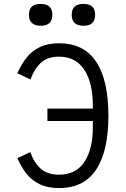

<svg xmlns="http://www.w3.org/2000/svg" viewBox="-20 -947 640 976"><path d="M68 -143 134 -174Q152.5 -120.5 186.8 -89.8Q221 -59 280 -59Q365.5 -59 408.8 -123.8Q452 -188.5 452 -302V-332H221V-395H452V-410Q452 -525.5 408.5 -592.2Q365 -659 280 -659Q221.5 -659 187.8 -627.8Q154 -596.5 135 -543L68 -575Q90 -622 115.5 -654.5Q141 -687 181.2 -707Q221.5 -727 280 -727Q406.5 -727 468.8 -633.2Q531 -539.5 531 -359Q531 -178.5 468.8 -84.8Q406.5 9 280 9Q221.5 9 181 -11Q140.5 -31 114.8 -63.8Q89 -96.5 68 -143ZM127 -871.5Q127 -899 141.2 -913Q155.5 -927 186.5 -927Q218 -927 232 -913Q246 -899 246 -871.5Q246 -816 186.5 -816Q157.5 -816 142.2 -830.2Q127 -844.5 127 -871.5ZM344.5 -871.5Q344.5 -899 358.8 -913Q373 -927 404 -927Q435.5 -927 449.5 -913Q463.5 -899 463.5 -871.5Q463.5 -816 404 -816Q375 -816 359.8 -830.2Q344.5 -844.5 344.5 -871.5Z"/></svg>

Font: JuliaMono Light
Style: Regular
Weight: 300
Monospace: yes
Designer: cormullion
Foundry: corm
Version: Version 0.054; ttfautohint (v1.8.4)